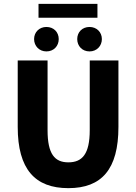

<svg xmlns="http://www.w3.org/2000/svg" viewBox="-20 -965 707 997"><path d="M335 12C508 12 595 -86 595 -306V-651H446V-289C446 -165 407 -122 335 -122C264 -122 227 -165 227 -289V-651H72V-306C72 -86 162 12 335 12ZM221 -698C259 -698 285 -726 285 -762C285 -798 259 -825 221 -825C184 -825 157 -798 157 -762C157 -726 184 -698 221 -698ZM180 -873H486V-945H180ZM445 -698C482 -698 509 -726 509 -762C509 -798 482 -825 445 -825C407 -825 381 -798 381 -762C381 -726 407 -698 445 -698Z"/></svg>

Font: Source Sans Pro
Style: Bold
Weight: 700
Designer: Paul D. Hunt
Foundry: Adobe Systems Incorporated
Version: Version 3.006;hotconv 1.0.111;makeotfexe 2.5.65597